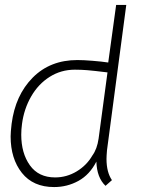

<svg xmlns="http://www.w3.org/2000/svg" viewBox="-20 -748 574 777"><path d="M23 -196Q23 -213 27 -247Q42 -363 112.5 -434Q183 -505 293 -505Q317 -505 354.5 -502Q392 -499 418 -495L450 -728H491L413 -140Q411 -116 411 -105Q411 -51 433 -19L407 4Q372 -29 370 -94Q343 -41 297.5 -16Q252 9 199 9Q114 9 68.5 -48.5Q23 -106 23 -196ZM354 -119Q373 -145 379 -187L415 -455Q358 -462 333 -464Q308 -466 283 -466Q227 -466 181 -437Q135 -408 106 -357.5Q77 -307 69 -246Q66 -224 66 -203Q66 -128 101 -79Q136 -30 203 -30Q250 -30 290.5 -54.5Q331 -79 354 -119Z"/></svg>

Font: Bellota Text Light
Style: Italic
Weight: 300
Italic angle: -7.5°
Designer: Kemie Guaida
Foundry: Kemie Guaida
Version: Version 4.001